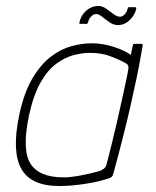

<svg xmlns="http://www.w3.org/2000/svg" viewBox="-20 -617 524 643"><path d="M178 6Q84 6 51.5 -51.5Q19 -109 44 -230Q60 -306 88 -353.5Q116 -401 150 -427Q184 -453 219.5 -462.5Q255 -472 287 -472Q326 -472 364 -459Q402 -446 418 -433L425 -466Q425 -468 426.5 -469Q428 -470 429 -470H454Q458 -470 458 -466Q455 -449 450 -420.5Q445 -392 437 -353.5Q429 -315 418 -266.5Q407 -218 392.5 -160.5Q378 -103 360 -37Q359 -33 356.5 -28Q354 -23 345 -20Q310 -8 263.5 -1Q217 6 178 6ZM193 -23Q214 -23 239.5 -27.5Q265 -32 285.5 -37Q306 -42 313 -44Q319 -46 326.5 -51Q334 -56 337 -67Q344 -93 353 -130Q362 -167 371.5 -207.5Q381 -248 389 -285.5Q397 -323 403 -350.5Q409 -378 410 -388Q411 -394 408.5 -398.5Q406 -403 398 -407Q376 -419 347.5 -429.5Q319 -440 280 -440Q256 -440 227 -432.5Q198 -425 169 -404Q140 -383 116 -341Q92 -299 77 -230Q53 -115 82 -69Q111 -23 193 -23ZM250 -537Q244 -537 246 -542Q251 -566 269 -581.5Q287 -597 309 -597Q323 -597 335.5 -588Q348 -579 360 -570Q372 -561 382 -561Q390 -561 397.5 -569Q405 -577 407 -587Q408 -590 409 -591.5Q410 -593 411 -593H432Q438 -593 436 -587Q432 -567 414.5 -550Q397 -533 375 -533Q360 -533 346.5 -542.5Q333 -552 322 -561Q311 -570 302 -570Q293 -570 285 -561.5Q277 -553 275 -542Q273 -537 270 -537Z"/></svg>

Font: Glory Thin
Style: Italic
Weight: 100
Italic angle: -12°
Designer: Robert Leuschke
Foundry: Robert Leuschke
Version: Version 1.011